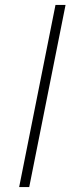

<svg xmlns="http://www.w3.org/2000/svg" viewBox="-20 -762 301 782"><path d="M247 -742 99 0H58L206 -742Z"/></svg>

Font: Gontserrat ExtraLight
Style: Italic
Weight: 275
Italic angle: -11.3°
Designer: Julieta Ulanovsky
Foundry: Julieta Ulanovsky
Version: Version 6.001